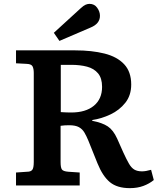

<svg xmlns="http://www.w3.org/2000/svg" viewBox="-20 -961 822 995"><path d="M653 14Q587 14 549.5 -17Q512 -48 485 -115L438 -232Q428 -256 417.5 -274Q407 -292 389 -302Q371 -312 338 -312Q313 -312 294 -309V-121Q294 -92 301 -82.5Q308 -73 334 -71L393 -67V0H63V-67L121 -71Q139 -71 147 -80.5Q155 -90 155 -122V-583Q155 -604 149 -616.5Q143 -629 119 -630L63 -633V-700H370Q456 -700 521.5 -683.5Q587 -667 623.5 -628Q660 -589 660 -523Q660 -467 629.5 -428.5Q599 -390 552.5 -368Q506 -346 458 -339V-335Q510 -325 538.5 -306Q567 -287 587 -243L619 -171Q636 -134 648.5 -112.5Q661 -91 676.5 -82Q692 -73 716 -73Q735 -73 763 -81L777 -28Q754 -9 723 2.5Q692 14 653 14ZM349 -378Q424 -378 466.5 -413Q509 -448 509 -511Q509 -556 488 -581Q467 -606 431 -615.5Q395 -625 349 -625H295V-380Q308 -379 323.5 -378.5Q339 -378 349 -378ZM288 -749 259 -791 399 -919Q413 -932 423.5 -936.5Q434 -941 444 -941Q469 -941 483.5 -921Q498 -901 498 -879Q498 -838 449 -818Z"/></svg>

Font: Literata 7pt SemiBold
Style: Regular
Weight: 600
Designer: Latin by Veronika Burian and Jose Scaglione. Greek by Irene Vlachou. Cyrillic by Vera Evstafieva.
Foundry: TypeTogether
Version: Version 3.002